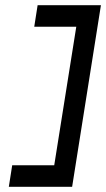

<svg xmlns="http://www.w3.org/2000/svg" viewBox="-20 -650 409 740"><path d="M27 -13 14 70H258L369 -630H125L112 -547H274L189 -13Z"/></svg>

Font: Charger Pro
Style: BdObl
Weight: 700
Designer: Jasper
Foundry: Cannot Into Space Fonts
Version: Version 1.09